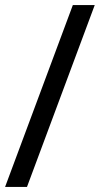

<svg xmlns="http://www.w3.org/2000/svg" viewBox="-20 -734 392 754"><path d="M352 -714 86 0H0L266 -714Z"/></svg>

Font: Advent Sans Logo
Style: Regular
Weight: 400
Designer: Types & Symbols
Foundry: Types & Symbols
Version: Version 1.002